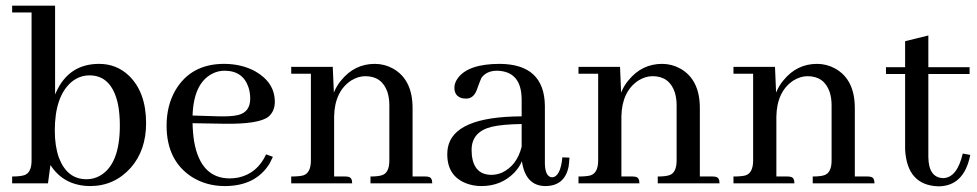

<svg xmlns="http://www.w3.org/2000/svg" viewBox="-20 -655 3491 686"><path d="M301.8 9.8Q388.7 9.8 447.3 -55.7Q502 -118.2 502 -214.8Q502 -326.2 439.5 -385.7Q395.5 -426.8 334 -426.8Q226.6 -426.8 180.7 -326.2Q178.7 -321.3 176.8 -317.4V-634.8H23.4V-610.4H92.8V-82Q92.8 -38.1 67.4 -29.3Q52.7 -24.4 23.4 -24.4V0H151.4L160.2 -65.4Q208 8.8 301.8 9.8ZM299.8 -385.7Q378.9 -385.7 401.4 -283.2Q408.2 -249 408.2 -207Q408.2 -66.4 335.9 -26.4Q314.5 -14.6 289.1 -14.6Q219.7 -14.6 190.4 -91.8Q175.8 -132.8 175.8 -188.5Q175.8 -309.6 234.4 -361.3Q263.7 -385.7 299.8 -385.7Z M782.2 -402.3Q848.6 -402.3 868.2 -341.8Q874 -323.2 874 -302.7Q874 -254.9 831.1 -244.1Q806.6 -238.3 763.7 -239.3L668 -242.2Q671.9 -357.4 738.3 -391.6Q758.8 -402.3 782.2 -402.3ZM955.1 -94.7 930.7 -103.5Q899.4 -35.2 831.1 -20.5Q815.4 -17.6 800.8 -17.6Q697.3 -17.6 673.8 -148.4Q668.9 -178.7 668 -214.8L780.3 -212.9Q905.3 -210.9 939.5 -238.3Q961.9 -257.8 961.9 -291Q961.9 -360.4 891.6 -400.4Q842.8 -426.8 780.3 -426.8Q662.1 -426.8 606.4 -332Q575.2 -277.3 575.2 -206.1Q575.2 -81.1 666 -22.5Q717.8 9.8 783.2 9.8Q892.6 9.8 942.4 -69.3Q949.2 -82 955.1 -94.7Z M1213.9 -24.4H1173.8V-239.3Q1175.8 -328.1 1234.4 -367.2Q1259.8 -382.8 1285.2 -382.8Q1344.7 -382.8 1364.3 -326.2Q1371.1 -304.7 1371.1 -279.3V-82Q1371.1 -38.1 1345.7 -29.3Q1332 -24.4 1303.7 -24.4V0H1524.4Q1524.4 -21.5 1509.8 -23.4Q1505.9 -24.4 1500 -24.4H1454.1V-268.6Q1454.1 -371.1 1383.8 -410.2Q1353.5 -426.8 1319.3 -426.8Q1247.1 -426.8 1199.2 -368.2Q1182.6 -348.6 1172.9 -324.2L1168.9 -416H1020.5V-391.6H1090.8V-82Q1090.8 -37.1 1063.5 -28.3Q1048.8 -24.4 1020.5 -24.4V0H1238.3Q1238.3 -21.5 1223.6 -23.4Q1219.7 -24.4 1213.9 -24.4Z M1927.7 9.8Q1998 9.8 2011.7 -60.5Q2013.7 -75.2 2014.6 -91.8L1989.3 -92.8Q1982.4 -22.5 1952.1 -21.5Q1927.7 -23.4 1926.8 -71.3V-277.3Q1924.8 -425.8 1765.6 -426.8Q1652.3 -426.8 1615.2 -375Q1603.5 -358.4 1603.5 -341.8Q1603.5 -310.5 1632.8 -303.7Q1639.6 -302.7 1645.5 -302.7Q1671.9 -302.7 1683.6 -334Q1697.3 -372.1 1700.2 -377Q1718.8 -402.3 1755.9 -402.3Q1842.8 -400.4 1843.8 -300.8V-239.3Q1600.6 -238.3 1580.1 -127Q1578.1 -116.2 1578.1 -103.5Q1578.1 -26.4 1645.5 0Q1670.9 9.8 1700.2 9.8Q1771.5 9.8 1818.4 -39.1Q1835.9 -57.6 1844.7 -79.1Q1857.4 8.8 1927.7 9.8ZM1736.3 -30.3Q1674.8 -30.3 1666 -98.6Q1665 -108.4 1665 -119.1Q1665 -184.6 1737.3 -202.1Q1775.4 -210.9 1843.8 -211.9V-130.9Q1827.1 -63.5 1773.4 -38.1Q1753.9 -30.3 1736.3 -30.3Z M2240.2 -24.4H2200.2V-239.3Q2202.1 -328.1 2260.7 -367.2Q2286.1 -382.8 2311.5 -382.8Q2371.1 -382.8 2390.6 -326.2Q2397.5 -304.7 2397.5 -279.3V-82Q2397.5 -38.1 2372.1 -29.3Q2358.4 -24.4 2330.1 -24.4V0H2550.8Q2550.8 -21.5 2536.1 -23.4Q2532.2 -24.4 2526.4 -24.4H2480.5V-268.6Q2480.5 -371.1 2410.2 -410.2Q2379.9 -426.8 2345.7 -426.8Q2273.4 -426.8 2225.6 -368.2Q2209 -348.6 2199.2 -324.2L2195.3 -416H2046.9V-391.6H2117.2V-82Q2117.2 -37.1 2089.8 -28.3Q2075.2 -24.4 2046.9 -24.4V0H2264.6Q2264.6 -21.5 2250 -23.4Q2246.1 -24.4 2240.2 -24.4Z M2793.9 -24.4H2753.9V-239.3Q2755.9 -328.1 2814.5 -367.2Q2839.8 -382.8 2865.2 -382.8Q2924.8 -382.8 2944.3 -326.2Q2951.2 -304.7 2951.2 -279.3V-82Q2951.2 -38.1 2925.8 -29.3Q2912.1 -24.4 2883.8 -24.4V0H3104.5Q3104.5 -21.5 3089.8 -23.4Q3085.9 -24.4 3080.1 -24.4H3034.2V-268.6Q3034.2 -371.1 2963.9 -410.2Q2933.6 -426.8 2899.4 -426.8Q2827.1 -426.8 2779.3 -368.2Q2762.7 -348.6 2752.9 -324.2L2749 -416H2600.6V-391.6H2670.9V-82Q2670.9 -37.1 2643.6 -28.3Q2628.9 -24.4 2600.6 -24.4V0H2818.4Q2818.4 -21.5 2803.7 -23.4Q2799.8 -24.4 2793.9 -24.4Z M3145.5 -390.6H3213.9V-121.1Q3220.7 6.8 3332 10.7Q3423.8 10.7 3446.3 -99.6Q3446.3 -100.6 3446.3 -101.6L3419.9 -106.4Q3399.4 -19.5 3349.6 -18.6Q3297.9 -20.5 3296.9 -93.8V-390.6H3444.3V-415H3296.9V-528.3L3213.9 -507.8V-415H3145.5Z"/></svg>

Font: Abhaya Libre Medium
Style: Regular
Weight: 500
Designer: Pushpananda Ekanayake, Sol Matas, Pathum Egodawatta
Foundry: Mooniak
Version: Version 1.050 ; ttfautohint (v1.6)